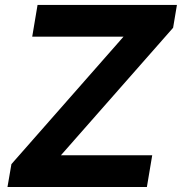

<svg xmlns="http://www.w3.org/2000/svg" viewBox="-20 -747 727 767"><path d="M566.8 0H9.9L25.6 -91.3L473.4 -600.5H108.7L130 -727.3H686.8L671.5 -636L223.4 -126.8H588.1Z"/></svg>

Font: Linik Sans
Style: Bold Italic
Weight: 700
Italic angle: 9°
Designer: Fonts by Rasmus Andersson / Changes by Cristiano Sobral with parts from Marc Monis
Foundry: rsms
Version: Version 3.020; ttfautohint (v1.6)